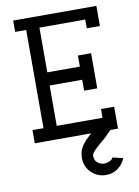

<svg xmlns="http://www.w3.org/2000/svg" viewBox="-97 -734 747 1032"><g transform="rotate(-10 276.0 -218.0)"><path d="M502.9 161.1Q491.2 192.4 463.1 213.4Q435.1 234.4 397.5 234.4Q350.1 234.4 317.1 201.9Q284.2 169.4 284.2 121.1Q284.2 101.6 289.8 84.2Q295.4 66.9 306.6 52Q317.9 37.1 326.9 27.6Q335.9 18.1 351.6 4.2Q367.2 -9.8 373 -15.6L409.7 -52.2L461.9 -0.5L425.3 36.1Q419.9 41.5 397 60.5Q374 79.6 359.9 95Q345.7 110.4 345.7 121.1Q345.7 146.5 362.5 159.4Q379.4 172.4 397.9 172.4Q411.6 172.4 426.8 165.8Q441.9 159.2 446.3 147.5ZM358.9 -363.8V-424.3H430.7V-232.4H358.9V-292H181.2V-71.8H431.2V-119.6H502.9V0H48.8V-71.8H108.9V-607.9H48.8V-669.9H502.9V-560.1H431.2V-607.9H181.2V-363.8Z"/></g></svg>

Font: Eligible
Style: Regular
Weight: 500
Version: Version 1.1